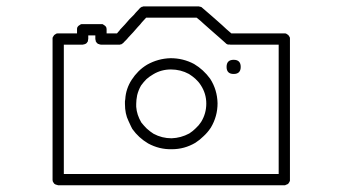

<svg xmlns="http://www.w3.org/2000/svg" viewBox="-20 -791 1040 583"><path d="M359.4 -475.6Q359.4 -479.5 359.4 -483.4Q359.4 -486.3 360.4 -490.2Q361.3 -505.9 366.2 -520.5Q371.1 -535.2 379.9 -548.8Q388.7 -562.5 400.4 -574.2Q412.1 -585.9 426.8 -594.7Q460 -613.3 498 -614.3Q536.1 -614.3 569.3 -596.7Q584 -587.9 595.7 -577.1Q608.4 -565.4 618.2 -551.8Q639.6 -518.6 640.6 -477.5Q640.6 -437.5 620.1 -403.3Q610.4 -388.7 598.6 -377.9Q586.9 -366.2 573.2 -357.4Q540 -337.9 502 -337.9Q463.9 -336.9 429.7 -355.5Q415 -364.3 403.3 -375Q391.6 -385.7 381.8 -399.4Q379.9 -402.3 370.1 -423.8Q359.4 -445.3 359.4 -475.6ZM393.6 -475.6Q393.6 -473.6 393.6 -471.7Q393.6 -468.8 393.6 -466.8Q394.5 -454.1 398.4 -442.4Q402.3 -430.7 409.2 -418.9Q417 -409.2 425.8 -400.4Q435.5 -391.6 446.3 -384.8Q471.7 -371.1 501 -371.1Q529.3 -372.1 554.7 -385.7Q565.4 -392.6 574.2 -401.4Q584 -410.2 590.8 -420.9Q606.4 -446.3 606.4 -476.6Q606.4 -506.8 589.8 -532.2Q583 -543 573.2 -551.8Q564.5 -559.6 553.7 -566.4Q528.3 -580.1 499 -580.1Q469.7 -580.1 445.3 -565.4Q433.6 -558.6 424.8 -550.8Q416 -542 408.2 -531.2Q400.4 -517.6 396.5 -502Q393.6 -487.3 393.6 -475.6ZM843.8 -689.5Q844.7 -689.5 846.7 -689.5Q848.6 -688.5 849.6 -688.5Q851.6 -687.5 852.5 -686.5Q854.5 -685.5 855.5 -684.6Q856.4 -683.6 857.4 -681.6Q858.4 -680.7 859.4 -678.7Q860.4 -676.8 860.4 -674.8Q860.4 -672.9 860.4 -672.9Q860.4 -651.4 860.4 -629.9Q860.4 -608.4 860.4 -587.9Q860.4 -557.6 860.4 -528.3Q860.4 -499 860.4 -469.7Q860.4 -446.3 860.4 -422.9Q860.4 -399.4 860.4 -376Q860.4 -367.2 860.4 -360.4Q860.4 -353.5 860.4 -347.7Q860.4 -317.4 860.4 -312.5Q860.4 -306.6 860.4 -246.1Q860.4 -244.1 860.4 -242.2Q859.4 -241.2 859.4 -239.3Q858.4 -237.3 857.4 -236.3Q856.4 -235.4 855.5 -233.4Q854.5 -232.4 852.5 -231.4Q851.6 -230.5 849.6 -230.5Q847.7 -229.5 845.7 -228.5Q843.8 -228.5 843.8 -228.5Q760.7 -228.5 677.7 -228.5Q594.7 -228.5 511.7 -228.5Q457 -228.5 402.3 -228.5Q347.7 -228.5 293 -228.5Q283.2 -228.5 275.4 -228.5Q267.6 -228.5 261.7 -228.5Q226.6 -228.5 221.7 -228.5Q216.8 -228.5 156.2 -228.5Q155.3 -228.5 153.3 -229.5Q151.4 -229.5 150.4 -230.5Q148.4 -230.5 147.5 -231.4Q145.5 -232.4 144.5 -233.4Q143.6 -235.4 142.6 -236.3Q141.6 -237.3 140.6 -239.3Q139.6 -242.2 139.6 -244.1Q139.6 -246.1 139.6 -246.1Q139.6 -297.9 139.6 -348.6Q139.6 -400.4 139.6 -452.1Q139.6 -474.6 139.6 -497.1Q139.6 -519.5 139.6 -542Q139.6 -550.8 139.6 -557.6Q139.6 -564.5 139.6 -569.3Q139.6 -599.6 139.6 -605.5Q139.6 -611.3 139.6 -672.9Q139.6 -673.8 139.6 -675.8Q140.6 -677.7 140.6 -678.7Q141.6 -680.7 142.6 -681.6Q143.6 -683.6 144.5 -684.6Q145.5 -685.5 147.5 -686.5Q148.4 -687.5 150.4 -688.5Q152.3 -689.5 154.3 -689.5Q156.2 -689.5 156.2 -689.5Q169.9 -689.5 182.6 -689.5Q196.3 -689.5 209 -689.5Q210 -689.5 210.9 -689.5Q212.9 -689.5 213.9 -689.5Q213.9 -690.4 213.9 -691.4Q213.9 -691.4 213.9 -692.4Q213.9 -696.3 213.9 -696.3Q213.9 -696.3 213.9 -701.2Q213.9 -703.1 213.9 -704.1Q214.8 -706.1 214.8 -708Q215.8 -709 216.8 -710.9Q217.8 -711.9 218.8 -712.9Q219.7 -713.9 221.7 -714.8Q222.7 -715.8 224.6 -716.8Q226.6 -717.8 228.5 -717.8Q230.5 -717.8 230.5 -717.8Q237.3 -717.8 244.1 -717.8Q251 -717.8 256.8 -717.8Q260.7 -717.8 264.6 -717.8Q267.6 -717.8 271.5 -717.8Q278.3 -717.8 278.3 -717.8Q278.3 -717.8 286.1 -717.8Q288.1 -717.8 290 -717.8Q292 -717.8 293 -716.8Q294.9 -715.8 295.9 -714.8Q297.9 -713.9 298.8 -712.9Q299.8 -711.9 300.8 -710.9Q301.8 -709 302.7 -708Q303.7 -705.1 303.7 -703.1Q303.7 -701.2 303.7 -701.2Q303.7 -698.2 303.7 -695.3Q303.7 -692.4 303.7 -689.5Q303.7 -689.5 303.7 -689.5Q303.7 -689.5 303.7 -689.5Q309.6 -689.5 315.4 -689.5Q322.3 -689.5 328.1 -689.5Q329.1 -689.5 331.1 -689.5Q333 -689.5 335 -689.5Q335.9 -690.4 336.9 -691.4Q337.9 -693.4 338.9 -694.3Q340.8 -695.3 341.8 -697.3Q343.8 -699.2 344.7 -701.2Q352.5 -709 359.4 -716.8Q366.2 -724.6 373 -732.4Q387.7 -747.1 387.7 -747.1Q386.7 -747.1 404.3 -765.6Q404.3 -766.6 405.3 -766.6Q406.2 -767.6 406.2 -767.6Q407.2 -768.6 408.2 -768.6Q409.2 -769.5 409.2 -769.5Q410.2 -770.5 411.1 -770.5Q412.1 -770.5 413.1 -770.5Q414.1 -771.5 415 -771.5Q416 -771.5 416 -771.5Q436.5 -771.5 457 -771.5Q476.6 -771.5 497.1 -771.5Q510.7 -771.5 523.4 -771.5Q537.1 -771.5 549.8 -771.5Q566.4 -771.5 566.4 -771.5Q566.4 -771.5 583 -771.5Q584 -771.5 585 -771.5Q585.9 -771.5 585.9 -770.5Q586.9 -770.5 587.9 -770.5Q588.9 -770.5 588.9 -770.5Q589.8 -769.5 590.8 -769.5Q590.8 -769.5 591.8 -769.5Q592.8 -768.6 593.8 -767.6Q593.8 -767.6 593.8 -767.6Q600.6 -761.7 607.4 -755.9Q614.3 -750 621.1 -744.1Q628.9 -737.3 637.7 -729.5Q645.5 -722.7 654.3 -714.8Q668 -702.1 668 -702.1Q668 -702.1 682.6 -689.5Q694.3 -689.5 706.1 -689.5Q717.8 -689.5 730.5 -689.5Q748 -689.5 766.6 -689.5Q784.2 -689.5 802.7 -689.5Q807.6 -689.5 812.5 -689.5Q817.4 -689.5 822.3 -689.5Q827.1 -689.5 833 -689.5Q837.9 -689.5 843.8 -689.5ZM826.2 -262.7Q826.2 -291 826.2 -319.3Q826.2 -347.7 826.2 -376Q826.2 -399.4 826.2 -422.9Q826.2 -446.3 826.2 -469.7Q826.2 -515.6 826.2 -562.5Q826.2 -609.4 826.2 -655.3Q820.3 -655.3 814.5 -655.3Q808.6 -655.3 802.7 -655.3Q784.2 -655.3 766.6 -655.3Q748 -655.3 730.5 -655.3Q720.7 -655.3 710.9 -655.3Q701.2 -655.3 692.4 -655.3Q689.5 -655.3 686.5 -655.3Q684.6 -655.3 681.6 -655.3Q677.7 -655.3 676.8 -656.2Q674.8 -656.2 676.8 -655.3Q675.8 -655.3 674.8 -655.3Q673.8 -655.3 672.9 -656.2Q672.9 -656.2 671.9 -656.2Q670.9 -656.2 669.9 -656.2Q669.9 -657.2 668.9 -657.2Q668 -657.2 667 -658.2Q667 -658.2 666 -659.2Q666 -659.2 665 -660.2Q647.5 -675.8 647.5 -675.8Q647.5 -675.8 631.8 -689.5Q623 -697.3 615.2 -704.1Q606.4 -711.9 598.6 -718.8Q592.8 -723.6 587.9 -728.5Q583 -732.4 577.1 -737.3Q570.3 -737.3 563.5 -737.3Q556.6 -737.3 549.8 -737.3Q537.1 -737.3 523.4 -737.3Q510.7 -737.3 497.1 -737.3Q478.5 -737.3 460.9 -737.3Q442.4 -737.3 423.8 -737.3Q418 -730.5 411.1 -723.6Q405.3 -715.8 398.4 -709Q391.6 -701.2 384.8 -693.4Q377 -685.5 370.1 -677.7Q367.2 -674.8 365.2 -671.9Q362.3 -668.9 359.4 -666Q358.4 -665 357.4 -664.1Q357.4 -664.1 356.4 -663.1Q355.5 -661.1 354.5 -661.1Q354.5 -661.1 354.5 -661.1Q354.5 -660.2 353.5 -660.2Q352.5 -659.2 352.5 -659.2Q351.6 -658.2 350.6 -658.2Q349.6 -657.2 349.6 -657.2Q348.6 -656.2 347.7 -656.2Q346.7 -656.2 345.7 -656.2Q344.7 -655.3 343.8 -655.3Q342.8 -655.3 341.8 -655.3Q338.9 -655.3 335 -655.3Q331.1 -655.3 328.1 -655.3Q322.3 -655.3 315.4 -655.3Q309.6 -655.3 303.7 -655.3Q301.8 -655.3 300.8 -655.3Q298.8 -655.3 296.9 -655.3Q295.9 -655.3 293.9 -655.3Q293 -655.3 292 -655.3Q291 -655.3 290 -655.3Q289.1 -655.3 288.1 -655.3Q287.1 -655.3 287.1 -655.3Q286.1 -656.2 286.1 -655.3Q285.2 -655.3 283.2 -656.2Q281.2 -656.2 280.3 -657.2Q278.3 -657.2 277.3 -658.2Q275.4 -659.2 274.4 -660.2Q273.4 -662.1 272.5 -663.1Q271.5 -664.1 270.5 -666Q270.5 -668 270.5 -668.9Q269.5 -670.9 269.5 -672.9Q269.5 -675.8 269.5 -678.7Q269.5 -681.6 269.5 -683.6Q266.6 -683.6 263.7 -683.6Q259.8 -683.6 256.8 -683.6Q254.9 -683.6 252.9 -683.6Q250 -683.6 248 -683.6Q248 -683.6 248 -683.6Q248 -683.6 248 -683.6Q248 -680.7 248 -677.7Q248 -674.8 248 -672.9Q248 -670.9 247.1 -668.9Q247.1 -668 247.1 -666Q246.1 -664.1 245.1 -663.1Q244.1 -662.1 243.2 -660.2Q242.2 -659.2 240.2 -658.2Q239.3 -657.2 237.3 -657.2Q237.3 -656.2 234.4 -656.2Q231.4 -655.3 230.5 -655.3Q229.5 -655.3 228.5 -655.3Q227.5 -655.3 226.6 -655.3Q222.7 -655.3 217.8 -655.3Q213.9 -655.3 209 -655.3Q200.2 -655.3 191.4 -655.3Q182.6 -655.3 173.8 -655.3Q173.8 -595.7 173.8 -595.7Q173.8 -595.7 173.8 -542Q173.8 -519.5 173.8 -497.1Q173.8 -474.6 173.8 -452.1Q173.8 -405.3 173.8 -357.4Q173.8 -310.5 173.8 -262.7Q204.1 -262.7 233.4 -262.7Q263.7 -262.7 293 -262.7Q347.7 -262.7 402.3 -262.7Q457 -262.7 511.7 -262.7Q569.3 -262.7 627 -262.7Q684.6 -262.7 742.2 -262.7Q762.7 -262.7 784.2 -262.7Q805.7 -262.7 826.2 -262.7ZM689.5 -566.4Q710.9 -566.4 710.9 -587.9Q710.9 -609.4 689.5 -609.4Q668 -609.4 668 -587.9Q668 -566.4 689.5 -566.4Z"/></svg>

Font: LetsEatIcons
Style: Regular
Weight: 400
Designer: Swedish Technologies
Foundry: Swedish Technologies
Version: Version 1.26.0